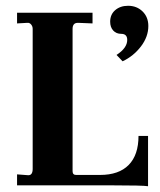

<svg xmlns="http://www.w3.org/2000/svg" viewBox="-20 -641 554 664"><path d="M492 3Q474 0 368 0H39V-38L78 -35Q93 -35 93 -57V-541Q93 -550 87.5 -556.5Q82 -563 74 -562L39 -560V-597H300V-560L251 -562H249Q231 -562 231 -541V-49Q231 -36 243 -36H326Q391 -36 425 -70.5Q459 -105 459 -171H492ZM404 -429 383 -451Q420 -475 420 -503Q420 -524 399 -524Q382 -524 371.5 -535.5Q361 -547 361 -566Q361 -591 378.5 -606Q396 -621 423 -621Q453 -621 473 -601.5Q493 -582 493 -551Q493 -514 467.5 -480.5Q442 -447 404 -429Z"/></svg>

Font: UnnaBold
Style: Bold
Weight: 700
Designer: Jorge de Buen Unna
Foundry: Omnibus-Type
Version: Version 2.008;hotconv 1.0.109;makeotfexe 2.5.65596